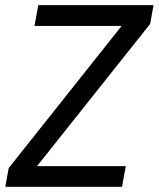

<svg xmlns="http://www.w3.org/2000/svg" viewBox="-25 -717 609 737"><path d="M564.3 -697.2 551.3 -625.1 117.2 -79.4H457.9L443.3 0H-4.7L8.4 -71.9L441.9 -617.5H107.4L122 -697.2Z"/></svg>

Font: Poppins Variable
Style: Italic
Weight: 100
Italic angle: -10°
Designer: Jonny Pinhorn
Foundry: Indian Type Foundry
Version: Version 6.000